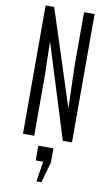

<svg xmlns="http://www.w3.org/2000/svg" viewBox="-120 -915 723 1266"><g transform="rotate(10 242.0 -282.5)"><path d="M78.1 0V-859.4H135.7L343.8 -216.8L335.4 -499.5V-859.4H406.2V0H344.7L147.9 -631.3L153.3 -403.3V0ZM219.7 293.5 241.2 158.2H191.4V59.6H292.5V153.8L253.4 293.5Z"/></g></svg>

Font: Antonio ExtraLight
Style: Regular
Weight: 250
Designer: Vernon Adams
Foundry: Vernon Adams
Version: Version 1.002